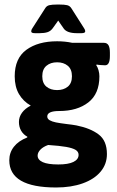

<svg xmlns="http://www.w3.org/2000/svg" viewBox="-20 -643 514 847"><path d="M21 0ZM21 64Q21 30.3 41.3 4.4Q61.5 -21.5 100.1 -36.6L100.6 -40Q83 -49.3 73.2 -66.4Q63.5 -83.5 63.5 -105Q63.5 -127 76.9 -145.5Q90.3 -164.1 115.7 -177.2Q82.5 -195.8 63.7 -228Q44.9 -260.3 44.9 -306.6Q44.9 -385.7 96.4 -423.3Q147.9 -460.9 231.9 -460.9Q267.1 -460.9 298.8 -454.1H438.5Q452.1 -454.1 458.5 -443.6Q464.8 -433.1 464.8 -410.6V-396Q464.8 -355 443.8 -355Q436.5 -355 424.1 -356Q411.6 -356.9 406.2 -358.4L404.8 -355Q410.6 -347.2 414.6 -333.3Q418.5 -319.3 418.5 -306.6Q418.5 -229 369.6 -191.2Q320.8 -153.3 241.7 -153.3Q188.5 -153.3 188.5 -129.4Q188.5 -118.7 199.2 -112.5Q210 -106.4 226.8 -103Q243.7 -99.6 274.9 -95.7Q297.4 -93.3 316.9 -89.8Q378.4 -77.6 415 -50Q451.7 -22.5 451.7 36.6Q451.7 81.1 423.8 114.3Q396 147.5 345.2 165.8Q294.4 184.1 227.5 184.1Q21 184.1 21 64ZM297.4 -306.6Q297.4 -337.4 279.1 -352.8Q260.7 -368.2 231.9 -368.2Q203.1 -368.2 184.8 -352.8Q166.5 -337.4 166.5 -306.6Q166.5 -275.9 184.8 -260.7Q203.1 -245.6 231.9 -245.6Q260.7 -245.6 279.1 -260.7Q297.4 -275.9 297.4 -306.6ZM326.7 40Q326.7 26.4 313.7 18.3Q300.8 10.3 272.2 5.1Q243.7 0 192.4 -3.4Q170.4 4.4 158.2 17.1Q146 29.8 146 43.5Q146 62 168.5 72.3Q190.9 82.5 237.3 82.5Q281.2 82.5 304 71.3Q326.7 60.1 326.7 40ZM117.7 -504.9Q117.7 -511.2 122.6 -518.1L179.2 -606.4Q185.5 -617.2 197.5 -620.1Q209.5 -623 232.4 -623H241.7Q264.6 -623 276.4 -620.1Q288.1 -617.2 294.9 -606.4L351.1 -518.1Q356 -511.2 356 -504.9Q356 -496.6 339.4 -496.6H319.8Q274.9 -496.6 260.7 -517.6L236.8 -552.2L212.4 -518.1Q203.1 -505.4 189.2 -501Q175.3 -496.6 154.3 -496.6H135.3Q126 -496.6 121.8 -498.5Q117.7 -500.5 117.7 -504.9Z"/></svg>

Font: Jaldi
Style: Bold
Weight: 400
Designer: Pablo Cosgaya and Nicolas Silva
Foundry: Omnibus-Type
Version: Version 1.007